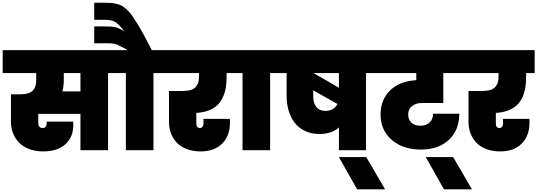

<svg xmlns="http://www.w3.org/2000/svg" viewBox="-31 -1111 3975 1420"><path d="M440.9 -520Q440.9 -472.2 430.2 -435.1H564V-570.8H440.9ZM-11.2 -570.8V-740.2H845.2V-570.8H768.1V0H564V-269H252V-201.2Q252 -185.5 260 -174.8Q268.1 -164.1 284.2 -164.1Q299.3 -164.1 306.6 -174.1Q314 -184.1 314 -199.2V-211.9H509.8Q511.2 -194.8 511.2 -187Q511.2 -96.7 452.1 -43.9Q393.1 8.8 288.1 8.8Q231 8.8 185.3 -8.5Q139.6 -25.9 110.4 -55.9Q81.1 -85.9 65.4 -125.5Q49.8 -165 49.8 -210.9V-413.1H112.8Q150.4 -413.1 175.8 -420.9Q201.2 -428.7 214.1 -444.1Q227.1 -459.5 231.9 -477.3Q236.8 -495.1 236.8 -520V-570.8Z M1104 0H899.9V-570.8H822.8V-740.2H914.1Q900.9 -747.1 883.1 -756.8Q865.2 -766.6 857.7 -769.8Q850.1 -772.9 840.3 -778.3Q830.6 -783.7 822.8 -784.9Q814.9 -786.1 807.6 -788.3Q800.3 -790.5 786.6 -790.5Q772.9 -790.5 762.2 -790.8Q751.5 -791 727.1 -791H666V-916H722.2Q793 -916 821.5 -910.2Q850.1 -904.3 888.2 -877Q871.1 -902.8 854.5 -919.9Q837.9 -937 825.2 -945.8Q812.5 -954.6 794.2 -959Q775.9 -963.4 764.6 -964.1Q753.4 -964.8 731 -964.8H666V-1090.8H726.1Q761.7 -1090.8 782.7 -1089.8Q803.7 -1088.9 829.1 -1082.8Q854.5 -1076.7 869.4 -1068.6Q884.3 -1060.5 906.2 -1040.8Q928.2 -1021 943.8 -998.8Q959.5 -976.6 984.6 -936Q1009.8 -895.5 1033.2 -851.8Q1056.6 -808.1 1091.8 -740.2H1180.2V-570.8H1104Z M1157.7 -570.8V-740.2H1708V-570.8H1645V-544.9Q1645 -500.5 1639.2 -464.1Q1633.3 -427.7 1617.9 -393.1Q1602.5 -358.4 1577.9 -334.5Q1553.2 -310.5 1513.4 -294.7Q1473.6 -278.8 1420.9 -275.9V-199.2Q1420.9 -164.1 1447.8 -164.1Q1460.4 -164.1 1467.3 -174.1Q1474.1 -184.1 1474.1 -199.2V-231.9H1668.9Q1669.9 -219.7 1669.9 -206.1Q1669.9 -107.4 1612.5 -49.3Q1555.2 8.8 1452.1 8.8Q1396.5 8.8 1351.6 -8.1Q1306.6 -24.9 1277.8 -54.7Q1249 -84.5 1233.9 -123.8Q1218.8 -163.1 1218.8 -209V-438H1316.9Q1354.5 -438 1379.6 -445.8Q1404.8 -453.6 1417.7 -469Q1430.7 -484.4 1435.8 -502.2Q1440.9 -520 1440.9 -544.9V-570.8Z M1762.7 0V-570.8H1685.5V-740.2H2043V-570.8H1966.8V0Z M2374.5 -291Q2439 -291 2464.8 -341.8L2285.6 -442.9V-395Q2285.6 -349.6 2308.3 -320.3Q2331.1 -291 2374.5 -291ZM2475.6 -461.9V-570.8H2287.6ZM2020.5 -570.8V-740.2H2752.9V-570.8H2675.8V0H2475.6V-168.9Q2424.3 -120.1 2330.6 -120.1Q2272.5 -120.1 2226.1 -141.8Q2179.7 -163.6 2149.9 -201.7Q2120.1 -239.7 2104.5 -290.5Q2088.9 -341.3 2088.9 -400.9V-570.8Z M2609.9 289.1 2475.6 50.8H2677.7L2816.9 289.1Z M2730.5 -570.8V-740.2H3395.5V-570.8H3247.6V-349.1H3087.9Q3044.9 -349.1 3016.4 -326.4Q2987.8 -303.7 2987.8 -263.2Q2987.8 -226.6 3011.7 -203.9Q3035.6 -181.2 3077.6 -181.2Q3121.6 -181.2 3146.7 -205.3Q3171.9 -229.5 3171.9 -270H3365.7Q3365.7 -148.9 3289.1 -76.9Q3212.4 -4.9 3082.5 -4.9Q2949.2 -4.9 2866.5 -76.2Q2783.7 -147.5 2783.7 -265.1Q2783.7 -372.6 2853.5 -441.7Q2923.3 -510.7 3047.9 -518.1V-570.8Z M3252.4 289.1 3118.2 50.8H3320.3L3459.5 289.1Z M3373 -570.8V-740.2H3923.3V-570.8H3860.4V-544.9Q3860.4 -500.5 3854.5 -464.1Q3848.6 -427.7 3833.3 -393.1Q3817.9 -358.4 3793.2 -334.5Q3768.6 -310.5 3728.8 -294.7Q3689 -278.8 3636.2 -275.9V-199.2Q3636.2 -164.1 3663.1 -164.1Q3675.8 -164.1 3682.6 -174.1Q3689.5 -184.1 3689.5 -199.2V-231.9H3884.3Q3885.3 -219.7 3885.3 -206.1Q3885.3 -107.4 3827.9 -49.3Q3770.5 8.8 3667.5 8.8Q3611.8 8.8 3566.9 -8.1Q3522 -24.9 3493.2 -54.7Q3464.4 -84.5 3449.2 -123.8Q3434.1 -163.1 3434.1 -209V-438H3532.2Q3569.8 -438 3595 -445.8Q3620.1 -453.6 3633.1 -469Q3646 -484.4 3651.1 -502.2Q3656.2 -520 3656.2 -544.9V-570.8Z"/></svg>

Font: SVN-Poppins Black
Style: Regular
Weight: 900
Designer: Ninad Kale (Devanagari), Jonny Pinhorn (Latin)
Foundry: Indian Type Foundry
Version: Version 3.002 2017